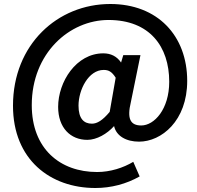

<svg xmlns="http://www.w3.org/2000/svg" viewBox="-20 -761 986 961"><path d="M457 180C536 180 612 160 679 122L647 49C597 79 532 100 466 100C281 100 139 -16 139 -235C139 -495 328 -661 523 -661C729 -661 827 -528 827 -352C827 -214 752 -133 687 -133C632 -133 615 -167 635 -250L683 -485H597L586 -448C565 -479 535 -494 497 -494C361 -494 271 -351 271 -226C271 -121 333 -61 417 -61C464 -61 516 -91 551 -130C562 -80 612 -52 676 -52C788 -52 917 -156 917 -356C917 -583 768 -741 532 -741C268 -741 45 -538 45 -232C45 38 232 180 457 180ZM373 -232C373 -312 423 -411 499 -411C524 -411 540 -402 559 -372L529 -201C493 -158 466 -142 440 -142C400 -142 373 -167 373 -232Z"/></svg>

Font: Bithumb Trading Sans Semibold
Style: Regular
Weight: 600
Designer: Ham Hyungwon
Foundry: Bithumb
Version: Version 0.500;FEAKit 1.0